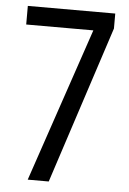

<svg xmlns="http://www.w3.org/2000/svg" viewBox="-52 -753 533 792"><g transform="rotate(5 214.5 -357.0)"><path d="M93 0 309 -637H31V-714H393V-652L180 0Z"/></g></svg>

Font: Noto Sans Hebrew ExtraCondensed
Style: Regular
Weight: 400
Width: 2
Designer: Monotype Design Team
Foundry: Monotype Imaging Inc.
Version: Version 2.004; ttfautohint (v1.8.4.7-5d5b)